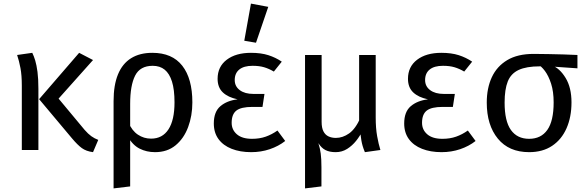

<svg xmlns="http://www.w3.org/2000/svg" viewBox="-20 -832 3250 1065"><path d="M197 -282 419 -539 496 -499 305 -285 449 -112Q469 -89 486.5 -76.5Q504 -64 525 -56L496 12Q458 7 434 -10.5Q410 -28 379 -65ZM75 -527 159 -539Q168 -521 175.5 -496Q183 -471 188 -433Q193 -395 193 -339V0H101V-357Q101 -415 93.5 -454.5Q86 -494 75 -527Z M825 -539Q935 -539 991 -467.5Q1047 -396 1047 -264Q1047 -190 1023.5 -127Q1000 -64 954 -26Q908 12 840 12Q793 12 754.5 -7.5Q716 -27 690 -73L693 -152Q712 -107 745 -85Q778 -63 818 -63Q881 -63 914.5 -114.5Q948 -166 948 -264Q948 -335 934 -379.5Q920 -424 893.5 -445.5Q867 -467 827 -467Q757 -467 729.5 -412.5Q702 -358 702 -256V202L610 213V-271Q610 -360 634.5 -419.5Q659 -479 707 -509Q755 -539 825 -539Z M1372 -539Q1428 -539 1468.5 -526Q1509 -513 1543 -490L1499 -435Q1472 -451 1445 -459Q1418 -467 1381 -467Q1333 -467 1307.5 -446.5Q1282 -426 1282 -388Q1282 -353 1310 -332Q1338 -311 1386 -311H1447L1436 -239H1380Q1317 -239 1291 -218.5Q1265 -198 1265 -151Q1265 -112 1294 -87Q1323 -62 1378 -62Q1420 -62 1454 -74Q1488 -86 1519 -108L1562 -50Q1525 -21 1476.5 -4.5Q1428 12 1373 12Q1312 12 1265 -6.5Q1218 -25 1192 -60.5Q1166 -96 1166 -147Q1166 -212 1202.5 -243Q1239 -274 1298 -281Q1245 -292 1216 -319.5Q1187 -347 1187 -395Q1187 -462 1237.5 -500.5Q1288 -539 1372 -539ZM1335 -606 1372 -812 1468 -794 1400 -595Z M1980 -180 1989 -104Q1977 -78 1955.5 -51Q1934 -24 1905.5 -6Q1877 12 1842 12Q1808 12 1785.5 0.5Q1763 -11 1746 -38Q1755 -10 1759 19.5Q1763 49 1763 96V202L1672 213V-527H1764V-156Q1764 -123 1774 -103.5Q1784 -84 1802 -75.5Q1820 -67 1843 -67Q1881 -67 1916.5 -92Q1952 -117 1980 -180ZM1980 -85 1972 -128V-527H2064V-180Q2064 -121 2072 -76.5Q2080 -32 2090 0L2004 12Q1996 -7 1991.5 -22.5Q1987 -38 1984.5 -53Q1982 -68 1980 -85Z M2428 -539Q2484 -539 2524.5 -526Q2565 -513 2599 -490L2555 -435Q2528 -451 2501 -459Q2474 -467 2437 -467Q2389 -467 2363.5 -446.5Q2338 -426 2338 -388Q2338 -353 2366 -332Q2394 -311 2442 -311H2503L2492 -239H2436Q2373 -239 2347 -218.5Q2321 -198 2321 -151Q2321 -112 2350 -87Q2379 -62 2434 -62Q2476 -62 2510 -74Q2544 -86 2575 -108L2618 -50Q2581 -21 2532.5 -4.5Q2484 12 2429 12Q2368 12 2321 -6.5Q2274 -25 2248 -60.5Q2222 -96 2222 -147Q2222 -212 2258.5 -243Q2295 -274 2354 -281Q2301 -292 2272 -319.5Q2243 -347 2243 -395Q2243 -462 2293.5 -500.5Q2344 -539 2428 -539Z M3183 -527V-453L3039 -463L2974 -464Q2900 -464 2857 -444Q2814 -424 2796.5 -380Q2779 -336 2779 -263Q2779 -160 2814 -111Q2849 -62 2915 -62Q2981 -62 3016 -111.5Q3051 -161 3051 -264Q3051 -324 3037 -367.5Q3023 -411 3002.5 -438.5Q2982 -466 2960 -477L3042 -469Q3085 -453 3117.5 -399.5Q3150 -346 3150 -264Q3150 -183 3122.5 -120.5Q3095 -58 3042.5 -23Q2990 12 2915 12Q2803 12 2741.5 -63Q2680 -138 2680 -263Q2680 -343 2708 -403.5Q2736 -464 2793.5 -498.5Q2851 -533 2940 -533Q2980 -533 3023 -532Q3066 -531 3107.5 -530Q3149 -529 3183 -527Z"/></svg>

Font: Fira Sans Variable
Style: Regular
Weight: 400
Designer: Carrois Corporate & Edenspiekermann AG
Foundry: Carrois Corporate GbR & Edenspiekermann AG
Version: Version 4.202